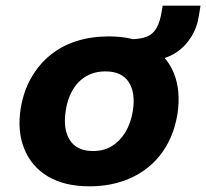

<svg xmlns="http://www.w3.org/2000/svg" viewBox="-20 -644 725 675"><path d="M295 11Q206 11 148 -24Q90 -59 65 -121.5Q40 -184 53 -264Q63 -324 90 -371Q117 -418 157 -450.5Q197 -483 249 -499.5Q301 -516 362 -516Q451 -516 509 -481.5Q567 -447 591.5 -386Q616 -325 604 -244Q594 -183 567.5 -135.5Q541 -88 500.5 -55.5Q460 -23 408 -6Q356 11 295 11ZM307 -113Q345 -113 373.5 -130.5Q402 -148 421 -179.5Q440 -211 447 -254Q457 -318 432.5 -355.5Q408 -393 351 -393Q313 -393 284 -376.5Q255 -360 236 -328.5Q217 -297 211 -254Q201 -190 225.5 -151.5Q250 -113 307 -113ZM523 -432 440 -489 443 -506Q475 -507 496 -515Q517 -523 530 -545Q543 -567 549 -607L552 -624H685L679 -588Q673 -547 651.5 -513Q630 -479 597 -458Q564 -437 523 -432Z"/></svg>

Font: Nunito Sans 6pt ExtraBold
Style: Italic
Weight: 800
Italic angle: -9°
Version: Version 3.101;gftools[0.9.27]